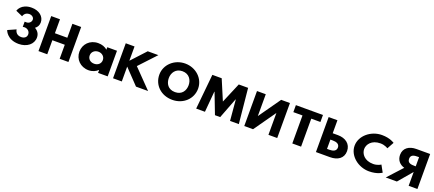

<svg xmlns="http://www.w3.org/2000/svg" viewBox="100 -2165 8177 3615"><g transform="rotate(20 4188.0 -357.0)"><path d="M224.3 -511.8C224.3 -511.8 242.1 -598.5 339.3 -598.5C388.9 -598.5 434.7 -566.2 434.7 -521.2C434.7 -470.2 388.9 -432.8 342.1 -432.8H303.8V-328.2C303.8 -328.2 318.7 -333.3 337.4 -333.3C399.1 -333.3 448.7 -290.8 448.7 -230.5C448.7 -171 402 -137.8 337.4 -137.8C221.5 -137.8 211.2 -244.9 211.2 -244.9L48.5 -172.7C48.5 -172.7 100.9 -0.1 338.4 -0.1C503.9 -0.1 624.5 -96.2 624.5 -230.5C624.5 -304.4 586.1 -358 526.3 -391.1C568.4 -420.9 594.6 -465.1 594.6 -522.9C594.6 -641.9 488 -726.9 341.2 -726.9C125.2 -726.9 85.9 -573 85.9 -573Z M913.6 -283.2H1162.4V-1.9H1338.1V-703.1H1162.4V-423.5H913.6V-703.1H737.9V-1.9H913.6Z M1465 -256C1465 -106 1580.5 15 1745.5 15C1822.5 15 1888.5 -16 1930.3 -58H1932.5V0H2125V-513H1930.3V-464C1884.1 -505 1821.4 -528 1745.5 -528C1580.5 -528 1465 -406 1465 -256ZM1671.8 -256C1671.8 -327 1730.1 -377 1803.8 -377C1876.4 -377 1934.7 -327 1934.7 -256C1934.7 -186 1879.7 -136 1803.8 -136C1724.6 -136 1671.8 -186 1671.8 -256Z M2934.1 -0.9 2575.1 -369.8 2885.5 -702.1H2672.3L2407.7 -415.7V-702.1H2231.9V-0.9H2407.7V-298.4L2691.9 -0.9Z M3027.5 -363.9C3027.5 -159.1 3188.3 -0.1 3416.5 -0.1C3638.1 -0.1 3804.5 -159.1 3804.5 -363.9C3804.5 -568.8 3630.6 -726.9 3416.5 -726.9C3204.2 -726.9 3027.5 -568.8 3027.5 -363.9ZM3217.3 -363.9C3217.3 -468.5 3280.9 -573 3416.5 -573C3553 -573 3614.7 -468.5 3614.7 -363.9C3614.7 -259.4 3556.7 -154.8 3416.5 -154.8C3272.5 -154.8 3217.3 -259.4 3217.3 -363.9Z M4577 0.1H4752.8L4683.6 -701.1H4496.6L4325.5 -296.5L4154.4 -701.1H3967.4L3898.2 0.1H4074L4110.5 -415.5H4115.1L4273.1 -4.1H4377.9L4535.9 -415.5H4540.5Z M5345.8 -436.1H5343.9L5037.2 -0.9H4861.4V-702.1H5037.2V-266.9H5039.1L5345.8 -702.1H5521.6V-0.9H5345.8Z M5640.3 -562.9H5823.6V-1.9H5999.4V-562.9H6182.7V-703.1H5640.3Z M6296.9 -1.9V-703.1H6472.7V-443H6578.4C6728.9 -443 6842.1 -362.3 6842.1 -217.8C6842.1 -72.4 6728.9 -1.9 6578.4 -1.9ZM6472.7 -315.5V-129.4H6522.3C6591.5 -129.4 6656.9 -150.6 6656.9 -222.9C6656.9 -294.3 6591.5 -315.5 6522.3 -315.5Z M7384.9 -159.4C7208.2 -159.4 7130.6 -271.6 7130.6 -365.9C7130.6 -459.4 7208.2 -571.6 7384.9 -571.6C7474.7 -571.6 7536.4 -528.3 7536.4 -528.3L7611.2 -664.3C7611.2 -664.3 7525.1 -728.9 7357.8 -728.9C7139 -728.9 6939.8 -565.7 6939.8 -364.2C6939.8 -163.6 7139.9 -2.1 7357.8 -2.1C7525.1 -2.1 7611.2 -66.7 7611.2 -66.7L7536.4 -202.7C7536.4 -202.7 7474.7 -159.4 7384.9 -159.4Z M8330.4 -703.1V-1.9H8154.7V-279L7919 -1.9H7695.6L7961.1 -291.7C7866.7 -318.9 7803.1 -389.5 7803.1 -494.9C7803.1 -632.6 7911.6 -703.1 8054.6 -703.1ZM8154.7 -392V-575.6H8134.1C8067.7 -575.6 7988.2 -571.4 7988.2 -483.8C7988.2 -396.3 8067.7 -392 8134.1 -392Z"/></g></svg>

Font: Hussar
Style: BdWide
Weight: 700
Foundry: Cannot Into Space Fonts
Version: Version 2.00